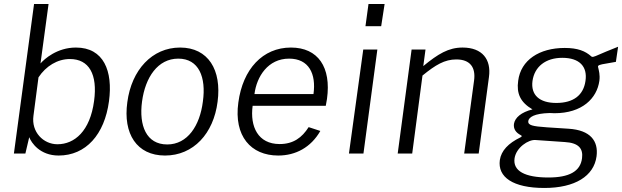

<svg xmlns="http://www.w3.org/2000/svg" viewBox="-20 -762 3088 953"><path d="M271 10C406 10 499 -94 521 -260C541 -409 495 -526 357 -526C263 -526 200 -469 181 -447L221 -742H149L49 0H106L125 -81C136 -53 178 10 271 10ZM265 -46C195 -46 135 -107 146 -187L171 -378C208 -434 265 -469 327 -469C422 -469 465 -393 447 -261C427 -111 350 -46 265 -46Z M799 10C940 10 1040 -99 1060 -257C1081 -414 1014 -526 874 -526C735 -526 633 -415 612 -255C590 -98 659 10 799 10ZM810 -45C706 -45 669 -139 685 -258C701 -378 763 -471 865 -471C967 -471 1004 -379 987 -258C972 -138 911 -45 810 -45Z M1234 -237H1597L1603 -271C1625 -428 1559 -526 1424 -526C1284 -526 1185 -419 1163 -253C1140 -87 1225 10 1361 10C1447 10 1523 -30 1570 -112L1512 -131C1479 -79 1436 -47 1368 -47C1261 -47 1220 -133 1234 -237ZM1243 -295C1254 -382 1310 -471 1415 -471C1513 -471 1550 -396 1536 -295Z M1889 -742H1809L1794 -632H1872ZM1853 -516H1783L1712 0H1784Z M1954 0H2026L2077 -387C2142 -440 2187 -467 2245 -467C2314 -467 2342 -427 2333 -362L2284 0H2356L2407 -380C2419 -467 2374 -526 2276 -526C2206 -526 2154 -494 2081 -434L2092 -516H2023Z M2682 171C2834 171 2928 112 2941 14C2951 -63 2910 -116 2803 -123C2757 -126 2720 -128 2695 -130C2623 -135 2600 -140 2602 -161C2605 -180 2631 -199 2709 -201C2716 -201 2726 -200 2732 -200C2870 -200 2943 -274 2955 -361C2959 -391 2952 -413 2950 -423C2946 -435 2947 -438 2969 -443C2991 -447 3005 -449 3037 -455L3048 -530C3010 -515 2966 -497 2937 -484C2929 -481 2920 -477 2915 -482C2885 -509 2847 -524 2783 -524C2657 -524 2565 -464 2552 -361C2543 -298 2563 -254 2623 -219C2567 -205 2536 -178 2531 -147C2528 -122 2540 -104 2565 -91C2572 -88 2571 -84 2563 -80C2503 -51 2468 -14 2461 32C2449 117 2526 171 2682 171ZM2741 -251C2657 -251 2614 -291 2623 -360C2633 -431 2688 -475 2771 -475C2856 -475 2897 -432 2886 -360C2876 -290 2827 -251 2741 -251ZM2702 119C2586 119 2525 87 2534 24C2542 -30 2603 -70 2638 -67L2783 -57C2853 -53 2875 -24 2869 23C2861 89 2805 119 2702 119Z"/></svg>

Font: United Sans Light
Style: Italic
Weight: 300
Italic angle: -8°
Designer: Pablo Impallari, Rodrigo Fuenzalida (Modified by Dan O. Williams)
Version: Version 1.000;PS 001.000;hotconv 1.0.88;makeotf.lib2.5.64775